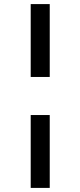

<svg xmlns="http://www.w3.org/2000/svg" viewBox="-20 -780 393 938"><path d="M130 -404V-760H223V-404ZM130 138V-218H223V138Z"/></svg>

Font: IBM Plex Thai Medium
Style: Regular
Weight: 500
Designer: Mike Abbink, Paul van der Laan, Pieter van Rosmalen, Ben Mitchell, Mark Frömberg
Foundry: Bold Monday
Version: Version 1.0